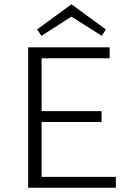

<svg xmlns="http://www.w3.org/2000/svg" viewBox="-20 -880 621 900"><path d="M315 -802 174 -712 154 -742 315 -860 476 -742 457 -712ZM175 -51H523V0H112V-658H494V-607H175V-359H456V-308H175Z"/></svg>

Font: EauTestSC Semilight
Style: Regular
Weight: 300
Designer: Christian Thalmann (Catharsis Fonts)
Version: Version 0.001;PS 000.001;hotconv 1.0.88;makeotf.lib2.5.64775